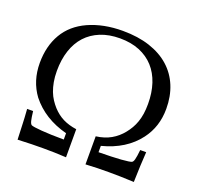

<svg xmlns="http://www.w3.org/2000/svg" viewBox="-122 -837 1013 973"><g transform="rotate(20 384.0 -350.5)"><path d="M475.1 -114.7V-80.6Q511.2 -81.1 542 -82Q572.8 -83 595.7 -84.7Q618.7 -86.4 633.1 -88.6Q647.5 -90.8 650.9 -92.8Q654.3 -94.2 657 -98.4Q659.7 -102.5 661.9 -110.6Q664.1 -118.7 666 -131.3Q668 -144 669.9 -163.1H702.1Q698.7 -110.4 697.8 -87.9L694.8 0Q653.8 -2 619.9 -2.7Q585.9 -3.4 557.6 -3.4Q526.9 -3.4 496.6 -2.7Q466.3 -2 434.1 0V-151.4Q480 -157.2 514.2 -176.8Q548.3 -196.3 573.2 -227.5Q585.9 -243.2 595.9 -260.5Q606 -277.8 613 -298.1Q620.1 -318.4 623.8 -342.5Q627.4 -366.7 627.4 -396Q627.4 -456.1 611.3 -504.9Q595.2 -553.7 564 -588.1Q532.7 -622.6 486.8 -641.4Q440.9 -660.2 381.3 -660.2Q322.3 -660.2 276.4 -641.6Q230.5 -623 199.2 -588.9Q168 -554.7 151.9 -505.9Q135.7 -457 135.7 -396Q135.7 -363.3 140.6 -336.7Q145.5 -310.1 153.8 -288.3Q162.1 -266.6 173.6 -249.3Q185.1 -231.9 198.2 -217.3Q224.6 -188.5 256.1 -172.9Q287.6 -157.2 329.1 -151.4V0Q295.4 -2 264.9 -2.7Q234.4 -3.4 205.1 -3.4Q176.8 -3.4 142.8 -2.7Q108.9 -2 67.9 0L64.5 -86.9Q64 -108.9 60.1 -163.1H92.3Q96.2 -128.4 100.3 -112.3Q104.5 -96.2 111.3 -92.8Q115.7 -90.8 129.9 -88.6Q144 -86.4 166.7 -84.7Q189.5 -83 220 -81.8Q250.5 -80.6 287.6 -80.6V-114.7Q163.6 -147 93.3 -235.8Q40.5 -307.6 40.5 -404.3Q40.5 -495.1 79.6 -562Q118.7 -628.9 197.3 -664.6Q277.8 -700.7 381.3 -700.7Q463.4 -700.7 527.1 -679.7Q590.8 -658.7 634.3 -619.9Q677.7 -581.1 700.2 -526.4Q722.7 -471.7 722.7 -404.3Q722.7 -307.6 668.5 -235.8Q601.6 -147 475.1 -114.7Z"/></g></svg>

Font: XB Kayhan
Style: Italic
Weight: 400
Italic angle: -12°
Designer: Behnam
Foundry: Irmug
Version: Version 7.300 2009